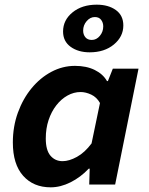

<svg xmlns="http://www.w3.org/2000/svg" viewBox="-20 -790 640 822"><path d="M197 12Q123 12 79 -37.5Q35 -87 35 -180Q35 -248 56.5 -307.5Q78 -367 115 -412Q152 -457 200 -482.5Q248 -508 301 -508Q350 -508 385.5 -490.5Q421 -473 438 -443H442L463 -496H573L473 0H362L364 -68H360Q325 -31 282 -9.5Q239 12 197 12ZM248 -100Q276 -100 309.5 -118.5Q343 -137 372 -176L408 -349Q394 -374 370.5 -385Q347 -396 325 -396Q296 -396 269 -381Q242 -366 221 -339Q200 -312 188 -276Q176 -240 176 -197Q176 -147 196 -123.5Q216 -100 248 -100ZM364 -566Q315 -566 282.5 -589.5Q250 -613 250 -655Q250 -704 290.5 -737Q331 -770 394 -770Q444 -770 476 -747Q508 -724 508 -681Q508 -633 467.5 -599.5Q427 -566 364 -566ZM373 -619Q393 -619 407.5 -636.5Q422 -654 422 -677Q422 -693 413 -705Q404 -717 386 -717Q366 -717 351 -699.5Q336 -682 336 -659Q336 -642 345.5 -630.5Q355 -619 373 -619Z"/></svg>

Font: Source Code Pro ExtraLight
Style: Bold Italic
Weight: 700
Italic angle: -11°
Monospace: yes
Version: Version 1.016;hotconv 1.0.116;makeotfexe 2.5.65601